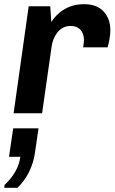

<svg xmlns="http://www.w3.org/2000/svg" viewBox="-36 -541 549 917"><path d="M29 0 101 -511H204L209 -436Q211 -440 221.5 -453.5Q232 -467 251.5 -483Q271 -499 299.5 -510Q328 -521 366 -521Q427 -521 459 -486Q491 -451 491 -397Q491 -375 486.5 -352Q482 -329 478 -315H361Q363 -324 364 -334Q365 -344 365 -350Q365 -367 358.5 -382.5Q352 -398 338 -407.5Q324 -417 301 -417Q280 -417 264 -408Q248 -399 237 -384.5Q226 -370 219 -352Q212 -334 210 -315L165 0ZM-16 356 -14 342Q19 311 38 277Q57 243 61 208H7L27 72H148L131 188Q125 234 103.5 278.5Q82 323 47 356Z"/></svg>

Font: Chivo SemiBold
Style: Italic
Weight: 600
Italic angle: -8.05°
Designer: Hector Gatti
Foundry: Omnibus-Type
Version: Version 2.002